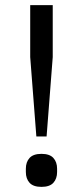

<svg xmlns="http://www.w3.org/2000/svg" viewBox="-20 -718 324 750"><path d="M122 -185 98 -495V-698H186V-495L162 -185ZM142 12Q110 12 95.5 -4Q81 -20 81 -46V-59Q81 -85 95.5 -101Q110 -117 142 -117Q174 -117 188.5 -101Q203 -85 203 -59V-46Q203 -20 188.5 -4Q174 12 142 12Z"/></svg>

Font: IBM Plex Sans KR
Style: Regular
Weight: 400
Designer: Mike Abbink; Paul van der Laan; Pieter van Rosmalen; Wujin Sim; Chorong Kim; Dohee Lee;
Foundry: Sandoll Inc.
Version: Version 1.000